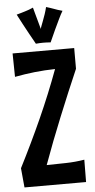

<svg xmlns="http://www.w3.org/2000/svg" viewBox="-63 -970 506 1028"><g transform="rotate(-5 190.5 -456.5)"><path d="M356 -587.9Q330.6 -529.3 304.2 -466.6Q277.8 -403.8 252 -340.1Q226.1 -276.4 201.4 -212.6Q176.8 -148.9 154.8 -87.9Q205.6 -88.9 257.3 -89.8Q309.1 -90.8 357.9 -99.1L356.9 21H25.9L16.1 -83Q81.5 -211.4 138.7 -338.4Q195.8 -465.3 244.1 -596.2Q189 -595.2 135.3 -589.4Q81.5 -583.5 26.9 -573.2L24.9 -699.2H356ZM311 -903.3Q306.2 -895.5 300.3 -884.3Q294.4 -873 288.3 -860.1Q282.2 -847.2 275.6 -833.3Q269 -819.3 262.7 -806.2Q248 -774.9 232.9 -740.2Q228 -740.7 221.7 -741.2Q216.3 -741.7 208.7 -741.9Q201.2 -742.2 192.9 -742.2Q184.1 -742.2 174.3 -741.7Q164.6 -741.2 153.8 -740.2Q137.7 -769 121.6 -797.9Q107.9 -822.8 92.8 -851.1Q77.6 -879.4 64.9 -904.3Q77.6 -907.7 88.9 -911.1Q100.1 -914.6 110.8 -917.7Q121.6 -920.9 132.3 -924.8Q143.1 -928.7 154.8 -934.1Q158.2 -921.4 163.6 -901.6Q168.9 -881.8 174.3 -862.8Q180.2 -840.3 187 -816.4Q187 -819.8 191.4 -831.5Q195.8 -843.3 201.9 -859.1Q208 -875 214.4 -893.8Q220.7 -912.6 225.1 -931.2Q236.3 -928.2 245.8 -924.8Q255.4 -921.4 265.4 -918Q275.4 -914.6 286.1 -910.6Q296.9 -906.7 311 -903.3Z"/></g></svg>

Font: Rum Raisin
Style: Regular
Weight: 400
Designer: Astigmatic (AOETI)
Foundry: Astigmatic (AOETI)
Version: Version 1.000